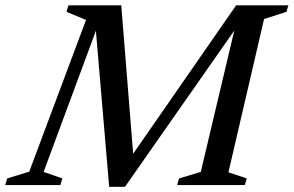

<svg xmlns="http://www.w3.org/2000/svg" viewBox="-58 -696 1105 722"><path d="M314 -611 106 -49.5 176.5 -25 169 0H-38.5L-31 -25L52 -50.5L265.5 -621L192 -651.5L199.5 -676H398L446 -77L410.5 -71.5L830 -676H880L878.5 -660.5L412 6.5H352.5L300.5 -605ZM845.5 -676H1026.5L1019 -651.5L935 -624.5L801 -48L870 -25L862.5 0H608L615.5 -25L697 -49.5Z"/></svg>

Font: Newsreader 16pt 16pt Medium
Style: Italic
Weight: 500
Italic angle: -17°
Version: Version 1.003